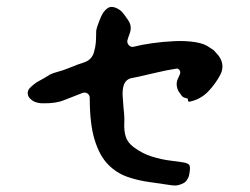

<svg xmlns="http://www.w3.org/2000/svg" viewBox="-20 -535 739 567"><path d="M634 -355Q641 -335 631 -315Q617 -288 595 -265Q573 -242 541 -235Q535 -233 535 -240Q535 -245 530 -245Q520 -247 516 -253Q512 -259 507 -266Q497 -286 506 -304Q507 -307 511 -315Q514 -322 510 -328Q506 -334 499 -332Q472 -328 434.5 -319Q397 -310 372 -305Q349 -302 344 -278Q341 -264 342.5 -247.5Q344 -231 345 -214Q348 -191 347 -170.5Q346 -150 351 -132.5Q356 -115 374 -101Q401 -81 429 -72.5Q457 -64 481 -61Q505 -58 521 -55.5Q537 -53 540 -46Q541 -41 541 -36.5Q541 -32 539 -21Q538 -12 531 -2Q526 6 509 11Q500 14 486 12Q454 7 420.5 2.5Q387 -2 355.5 -13Q324 -24 299 -49.5Q274 -75 259.5 -122Q245 -169 245 -246Q245 -254 239 -258.5Q233 -263 225 -261Q193 -249 168.5 -239Q144 -229 105 -230Q93 -230 81 -235Q75 -238 71 -242Q63 -248 62 -258Q61 -268 68 -275Q82 -289 94.5 -295.5Q107 -302 128 -315Q132 -317 136 -318.5Q140 -320 144 -321Q167 -327 187 -335.5Q207 -344 229 -351Q250 -358 257 -379Q262 -396 263 -409.5Q264 -423 264 -441Q264 -446 265.5 -450.5Q267 -455 268 -459Q273 -474 279.5 -488Q286 -502 296.5 -510Q307 -518 322 -512Q334 -507 342 -498Q346 -493 350 -487.5Q354 -482 358 -476Q371 -458 363 -436Q359 -426 356 -415Q355 -407 361 -401Q367 -395 375 -397Q398 -403 430 -407.5Q462 -412 495.5 -413.5Q529 -415 557 -410.5Q585 -406 600 -394Q602 -393 604 -391.5Q606 -390 608 -389Q610 -388 613.5 -384Q617 -380 619 -378Q629 -368 634 -355Z"/></svg>

Font: Slackside One
Style: Regular
Weight: 400
Version: Version 1.000